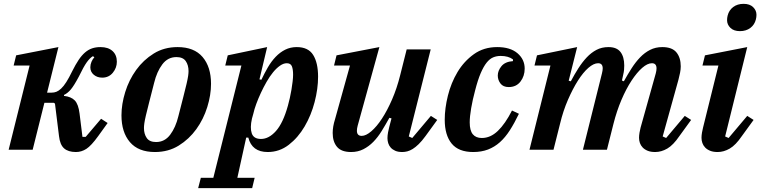

<svg xmlns="http://www.w3.org/2000/svg" viewBox="-20 -779 3956 999"><path d="M375 12Q335 12 313.5 -7Q292 -26 287 -71L266 -240L260 -244H211L150 0H25L134 -438H51L64 -491L284 -534L225 -297H249Q262 -297 273.5 -301.5Q285 -306 298 -318Q311 -330 325 -352Q339 -374 356 -409Q373 -443 389 -467Q405 -491 422.5 -506Q440 -521 459.5 -527.5Q479 -534 503 -534Q543 -534 565.5 -513.5Q588 -493 588 -458Q588 -426 567 -400.5Q546 -375 512 -375Q486 -375 468 -390Q450 -405 450 -429Q450 -443 456 -457.5Q462 -472 471 -480L464 -487Q448 -478 431.5 -455Q415 -432 390 -380Q365 -333 348.5 -313.5Q332 -294 313 -285V-280Q350 -276 369 -256.5Q388 -237 394 -188L409 -67H426L506 -161L540 -139L491 -71Q455 -21 429.5 -4.5Q404 12 375 12Z M792 -40Q837 -40 865.5 -78Q894 -116 908 -174Q924 -237 934.5 -277.5Q945 -318 951 -344Q957 -370 959 -384.5Q961 -399 961 -409Q961 -440 946.5 -461Q932 -482 898 -482Q853 -482 824.5 -444Q796 -406 782 -348Q766 -285 755.5 -244.5Q745 -204 739 -178Q733 -152 731 -137.5Q729 -123 729 -113Q729 -82 743.5 -61Q758 -40 792 -40ZM786 12Q700 12 656 -39.5Q612 -91 612 -179Q612 -237 631.5 -300Q651 -363 688.5 -415Q726 -467 780 -500.5Q834 -534 904 -534Q990 -534 1034 -482.5Q1078 -431 1078 -343Q1078 -285 1058.5 -222Q1039 -159 1001.5 -107Q964 -55 910 -21.5Q856 12 786 12Z M1025 146H1090L1236 -438H1152L1165 -491L1370 -534L1330 -366L1340 -364Q1356 -398 1374 -429Q1392 -460 1414.5 -483.5Q1437 -507 1464 -520.5Q1491 -534 1524 -534Q1584 -534 1609.5 -493Q1635 -452 1635 -380Q1635 -317 1617 -248Q1599 -179 1565 -121Q1531 -63 1482.5 -25.5Q1434 12 1373 12Q1291 12 1272 -63H1261L1215 146H1305L1292 200H1011ZM1338 -56Q1379 -56 1416 -97.5Q1453 -139 1478 -229Q1483 -247 1488 -269Q1493 -291 1496.5 -312.5Q1500 -334 1502.5 -354.5Q1505 -375 1505 -390Q1505 -419 1498.5 -434.5Q1492 -450 1472 -450Q1455 -450 1436.5 -437Q1418 -424 1400.5 -402.5Q1383 -381 1367 -353Q1351 -325 1337.5 -296Q1324 -267 1313.5 -238.5Q1303 -210 1298 -187L1291 -162Q1280 -114 1290 -85Q1300 -56 1338 -56Z M1807 12Q1756 12 1733.5 -15Q1711 -42 1711 -87Q1711 -120 1723 -158L1801 -438H1718L1731 -491L1954 -534L1841 -125Q1837 -110 1837 -99Q1837 -72 1862 -72Q1884 -72 1912 -96Q1940 -120 1967.5 -162Q1995 -204 2020 -261.5Q2045 -319 2062 -387L2096 -522H2221L2107 -69L2125 -61L2222 -176L2255 -155L2194 -71Q2175 -45 2158.5 -29Q2142 -13 2127.5 -4Q2113 5 2099.5 8.5Q2086 12 2073 12Q2051 12 2036.5 5.5Q2022 -1 2013 -11Q2004 -21 2000 -34Q1996 -47 1996 -60Q1996 -74 1999 -90Q2002 -106 2005 -117L2017 -163L2006 -166Q1986 -130 1966 -97.5Q1946 -65 1922.5 -41Q1899 -17 1870.5 -2.5Q1842 12 1807 12Z M2442 12Q2366 12 2330 -32Q2294 -76 2294 -156Q2294 -215 2310.5 -281.5Q2327 -348 2360.5 -404Q2394 -460 2445.5 -497Q2497 -534 2567 -534Q2635 -534 2672.5 -502Q2710 -470 2710 -422Q2710 -383 2688 -354.5Q2666 -326 2627 -326Q2598 -326 2584 -344.5Q2570 -363 2570 -386Q2570 -411 2589 -434.5Q2608 -458 2649 -461V-470Q2625 -488 2585 -488Q2564 -488 2546 -480.5Q2528 -473 2512 -453Q2496 -433 2481 -398Q2466 -363 2452 -308Q2439 -260 2431.5 -216Q2424 -172 2424 -142Q2424 -100 2440 -80.5Q2456 -61 2487 -61Q2532 -61 2570.5 -98Q2609 -135 2644 -204L2680 -187Q2657 -139 2633 -101.5Q2609 -64 2581 -39Q2553 -14 2519 -1Q2485 12 2442 12Z M3389 12Q3366 12 3350 5.5Q3334 -1 3324 -11.5Q3314 -22 3309.5 -35Q3305 -48 3305 -62Q3305 -74 3307.5 -89Q3310 -104 3313 -115L3392 -397Q3396 -412 3396 -423Q3396 -450 3372 -450Q3349 -450 3321.5 -426Q3294 -402 3266 -359.5Q3238 -317 3213.5 -259.5Q3189 -202 3172 -135L3138 0H3013L3112 -397Q3116 -413 3116 -423Q3116 -450 3092 -450Q3069 -450 3041.5 -426Q3014 -402 2987 -359.5Q2960 -317 2935 -259.5Q2910 -202 2894 -135L2860 0H2735L2844 -438H2761L2774 -491L2983 -534L2939 -359L2950 -356Q2969 -392 2989.5 -424Q3010 -456 3033 -480.5Q3056 -505 3083.5 -519.5Q3111 -534 3146 -534Q3189 -534 3208.5 -508.5Q3228 -483 3228 -438Q3228 -427 3227 -415.5Q3226 -404 3223 -392L3216 -360L3226 -356Q3246 -392 3266.5 -424Q3287 -456 3310.5 -480.5Q3334 -505 3362.5 -519.5Q3391 -534 3426 -534Q3477 -534 3499.5 -506.5Q3522 -479 3522 -434Q3522 -418 3518.5 -400.5Q3515 -383 3510 -364L3428 -69L3446 -61L3543 -176L3576 -155L3515 -71Q3483 -24 3452 -6Q3421 12 3389 12Z M3714 12Q3691 12 3675 5.5Q3659 -1 3649 -11.5Q3639 -22 3634.5 -35Q3630 -48 3630 -62Q3630 -74 3632.5 -89Q3635 -104 3638 -115L3718 -438H3635L3648 -491L3868 -534L3753 -69L3771 -61L3868 -176L3901 -155L3840 -71Q3808 -24 3777 -6Q3746 12 3714 12ZM3830 -617Q3798 -617 3780.5 -634Q3763 -651 3763 -674Q3763 -686 3766 -698Q3773 -726 3795 -742.5Q3817 -759 3849 -759Q3881 -759 3898.5 -742Q3916 -725 3916 -702Q3916 -690 3913 -678Q3906 -650 3884 -633.5Q3862 -617 3830 -617Z"/></svg>

Font: IBM Plex Serif SmBld
Style: Italic
Weight: 600
Italic angle: -14°
Designer: Mike Abbink, Paul van der Laan, Pieter van Rosmalen
Foundry: Bold Monday
Version: Version 3.001